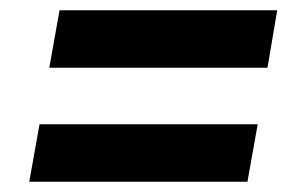

<svg xmlns="http://www.w3.org/2000/svg" viewBox="-20 -477 583 374"><path d="M76 -345 96 -457H520L501 -345ZM37 -123 57 -235H482L462 -123Z"/></svg>

Font: DeepMind Sans
Style: Bold Italic
Weight: 700
Italic angle: -10°
Designer: Jonny Pinhorn / Modifications: Colophon Foundry
Foundry: Colophon Foundry
Version: Version 1.002; ttfautohint (v1.8.2)